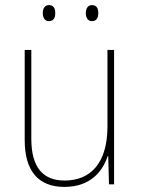

<svg xmlns="http://www.w3.org/2000/svg" viewBox="-20 -724 553 754"><path d="M148 -673C148 -656 155 -641 172 -641C191 -641 197 -655 197 -673C197 -690 191 -704 172 -704C155 -704 148 -689 148 -673ZM317 -673C317 -656 324 -641 341 -641C360 -641 366 -655 366 -673C366 -690 360 -704 341 -704C324 -704 317 -689 317 -673ZM428 -528H402V-227C402 -82 334 -15 234 -15C150 -15 103 -65 103 -179V-528H77V-174C77 -53 130 10 233 10C335 10 383 -51 403 -111H405L408 0H428Z"/></svg>

Font: Noto Sans Sinhala SemiCondensed Thin
Style: Regular
Weight: 100
Width: 4
Designer: Jelle Bosma - Monotype Design Team
Foundry: Monotype Imaging Inc.
Version: Version 2.006